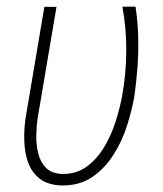

<svg xmlns="http://www.w3.org/2000/svg" viewBox="-20 -549 493 579"><path d="M113.8 -528.3H150.4L93.3 -191.4Q89.8 -168.5 89.4 -140.4Q88.9 -112.3 95.5 -85.7Q102.1 -59.1 119.4 -42.2Q136.7 -25.4 168 -24.4Q210.9 -23.9 242.2 -47.1Q273.4 -70.3 294.9 -106.7Q316.4 -143.1 329.1 -183.8Q341.8 -224.6 348.1 -258.8Q360.4 -325.7 360.8 -394.3Q361.3 -462.9 349.1 -528.8H388.7Q395.5 -483.9 396.7 -439Q397.9 -394 394.8 -349.1Q391.6 -304.2 385.3 -259.3Q377.9 -216.8 363 -169.9Q348.1 -123 322 -82Q295.9 -41 258.1 -15.1Q220.2 10.7 167 10.3Q125 9.3 100.3 -9.8Q75.7 -28.8 64.9 -58.8Q54.2 -88.9 53.2 -124.3Q52.2 -159.7 57.1 -192.4Z"/></svg>

Font: Roboto Condensed ExtraLight
Style: Italic
Weight: 250
Italic angle: -12°
Designer: Christian Robertson
Foundry: Google
Version: Version 3.008; 2023